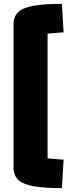

<svg xmlns="http://www.w3.org/2000/svg" viewBox="-20 -809 379 993"><path d="M50 -684Q50 -723 74 -746Q98 -769 153 -779Q208 -789 300 -789L309 -642L226 -635V10L309 17L300 164Q208 164 153 154Q98 144 74 120.5Q50 97 50 59Z"/></svg>

Font: Changa ExtraLight ExtraBold
Style: Regular
Weight: 800
Version: Version 3.002; ttfautohint (v1.8.2)